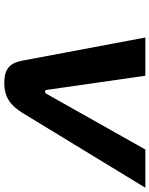

<svg xmlns="http://www.w3.org/2000/svg" viewBox="82 -792 719 924"><g transform="rotate(90 442.0 -330.5)"><path d="M161 -670 272 -80C283 -19 311 9 379 9C446 9 487 -19 524 -79L884 -670H700L433 -196C429 -190 426 -187 421 -187C417 -187 413 -190 413 -196L345 -670Z"/></g></svg>

Font: LT Wave Text Black Italic
Style: Regular
Weight: 900
Designer: Daniel Lyons
Version: Version 2.5 (Glyphs App)